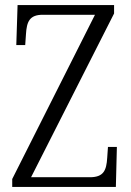

<svg xmlns="http://www.w3.org/2000/svg" viewBox="-20 -734 514 754"><path d="M28 0H435L439 -157H404L401 -114C398 -65 387 -38 333 -38H102L428 -681V-714H49L44 -557H79L82 -600C85 -649 96 -676 148 -676H353L28 -31Z"/></svg>

Font: Noto Serif Sinhala Condensed Light
Style: Regular
Weight: 300
Width: 3
Designer: Jelle Bosma - Monotype Design Team
Foundry: Monotype Imaging Inc.
Version: Version 2.007